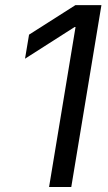

<svg xmlns="http://www.w3.org/2000/svg" viewBox="-20 -748 433 768"><path d="M385.7 -727.5 265.1 0H176.3L282.2 -640.1H278.8L80.1 -513.2L96.2 -609.4L281.7 -727.5Z"/></svg>

Font: Inter 20pt
Style: Italic
Weight: 400
Italic angle: -9.3988°
Version: Version 4.001;git-66647c0bb